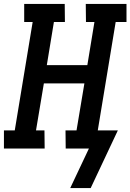

<svg xmlns="http://www.w3.org/2000/svg" viewBox="-27 -755 663 976"><path d="M434 201H330L425 0H307L306 -92H362L402 -331H196L156 -92H199L200 0H-7V-92H48L139 -643H96V-735H302L303 -643H247L211 -424H417L453 -643H410L409 -735H616V-643H561L470 -92H572Z"/></svg>

Font: Iosevka Etoile Semibold
Style: Italic
Weight: 600
Italic angle: -9°
Designer: Belleve Invis
Foundry: Belleve Invis
Version: Version 22.1.2; ttfautohint (v1.8.4)